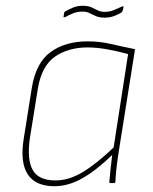

<svg xmlns="http://www.w3.org/2000/svg" viewBox="-20 -633 529 664"><path d="M168 11Q103 11 76 -30Q49 -71 62 -153L90 -329Q104 -416 155 -453Q206 -490 283 -490Q325 -490 363.5 -481Q402 -472 447 -463L391 -111Q385 -73 382.5 -49Q380 -25 379 -3Q379 0 375 0H362Q358 0 358 -3Q360 -26 362.5 -50Q365 -74 368 -97Q312 -43 264 -16Q216 11 168 11ZM172 -9Q218 -9 265.5 -37.5Q313 -66 373 -123L423 -446Q387 -456 350.5 -462.5Q314 -469 283 -469Q216 -469 170 -437Q124 -405 111 -327L83 -153Q73 -80 93.5 -44.5Q114 -9 172 -9ZM341 -572Q323 -572 311 -577.5Q299 -583 289 -588Q279 -593 265 -593Q248 -593 233 -587Q218 -581 206 -574Q202 -573 200.5 -573.5Q199 -574 200 -577L202 -589Q203 -593 208 -595Q220 -602 234.5 -607.5Q249 -613 266 -613Q284 -613 295.5 -608Q307 -603 317.5 -597.5Q328 -592 342 -592Q359 -592 373.5 -598Q388 -604 401 -610Q404 -612 406 -611Q408 -610 407 -607L404 -596Q403 -591 399 -589Q387 -582 373 -577Q359 -572 341 -572Z"/></svg>

Font: Sofia Sans Semi Condensed Thin
Style: Italic
Weight: 250
Italic angle: -9°
Version: Version 4.100